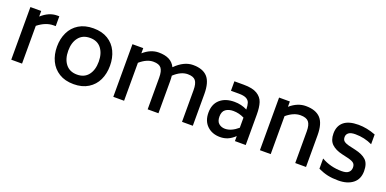

<svg xmlns="http://www.w3.org/2000/svg" viewBox="-12 -1231 3829 1906"><g transform="rotate(20 1903.0 -277.5)"><path d="M386 -568V-464H363Q281 -464 199 -399V0H85V-556H199V-497Q278 -568 363 -568Z M467 -278Q467 -361 499 -428Q531 -495 594 -533.5Q657 -572 748 -572Q838 -572 901 -533.5Q964 -495 995.5 -428Q1027 -361 1027 -278Q1027 -194 995.5 -127.5Q964 -61 901 -22Q838 17 748 17Q657 17 594 -22Q531 -61 499 -127.5Q467 -194 467 -278ZM908 -278Q908 -365 866.5 -418Q825 -471 748 -471Q670 -471 628 -418Q586 -365 586 -278Q586 -190 628 -137Q670 -84 748 -84Q825 -84 866.5 -137Q908 -190 908 -278Z M2003 -335V0H1889V-335Q1889 -404 1865.5 -434Q1842 -464 1782 -464Q1710 -464 1637 -396Q1640 -368 1640 -335V0H1526V-335Q1526 -404 1502.5 -434Q1479 -464 1419 -464Q1350 -464 1277 -401V0H1163V-556H1277V-501Q1353 -568 1438 -568Q1504 -568 1547.5 -546Q1591 -524 1614 -477Q1705 -568 1801 -568Q1904 -568 1953.5 -513.5Q2003 -459 2003 -335Z M2562 -323V0H2448V-53Q2411 -18 2374 -2.5Q2337 13 2294 13Q2210 13 2157 -37.5Q2104 -88 2104 -176Q2104 -266 2160 -315.5Q2216 -365 2311 -365Q2385 -365 2447 -333Q2446 -376 2437.5 -402Q2429 -428 2402.5 -442Q2376 -456 2324 -456H2240V-556H2339Q2432 -556 2481 -526.5Q2530 -497 2546 -447.5Q2562 -398 2562 -323ZM2448 -141V-248Q2392 -276 2332 -276Q2283 -276 2251.5 -253Q2220 -230 2220 -177Q2220 -126 2247 -103.5Q2274 -81 2312 -81Q2378 -81 2448 -141Z M3199 -335V0H3085V-335Q3085 -404 3060 -434Q3035 -464 2973 -464Q2901 -464 2826 -401V0H2712V-556H2826V-500Q2905 -568 2992 -568Q3097 -568 3148 -513.5Q3199 -459 3199 -335Z M3330 -29V-137Q3426 -82 3544 -82Q3594 -82 3616.5 -101.5Q3639 -121 3639 -154Q3639 -184 3622 -199Q3605 -214 3567 -224L3494 -241Q3420 -258 3380.5 -296Q3341 -334 3341 -406Q3341 -486 3392.5 -529Q3444 -572 3546 -572Q3636 -572 3729 -536V-433Q3645 -473 3550 -473Q3500 -473 3478.5 -455.5Q3457 -438 3457 -411Q3457 -382 3474 -368Q3491 -354 3525 -345L3599 -328Q3678 -310 3716.5 -273.5Q3755 -237 3755 -158Q3755 -73 3697.5 -28Q3640 17 3544 17Q3481 17 3432.5 6.5Q3384 -4 3330 -29Z"/></g></svg>

Font: Biryani SemiBold
Style: Regular
Weight: 600
Designer: Dan Reynolds and Mathieu Réguer
Foundry: Dan Reynolds and Mathieu Réguer
Version: Version 1.004; ttfautohint (v1.1) -l 5 -r 5 -G 72 -x 0 -D la